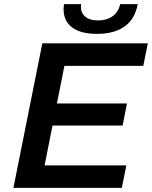

<svg xmlns="http://www.w3.org/2000/svg" viewBox="-20 -910 736 930"><path d="M246 -409H595L574 -302H225ZM196 -109H592L570 0H45L185 -700H696L674 -591H292ZM449 -746Q363 -746 321.5 -783.5Q280 -821 290 -890H373Q368 -853 390 -832Q412 -811 455 -811Q497 -811 525.5 -831.5Q554 -852 562 -890H647Q634 -818 584 -782Q534 -746 449 -746Z"/></svg>

Font: MOST Montserrat SemiBold
Style: Italic
Weight: 600
Italic angle: -11.3°
Designer: Julieta Ulanovsky
Foundry: Julieta Ulanovsky
Version: Version 8.000;March 11, 2024;FontCreator 15.0.0.2926 64-bit